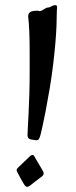

<svg xmlns="http://www.w3.org/2000/svg" viewBox="-20 -720 294 739"><path d="M198.7 -674.8Q198.7 -653.8 197.5 -622.1Q196.3 -590.3 192.9 -551.5Q189.5 -512.7 184.1 -468Q178.7 -423.3 170.9 -377Q162.1 -325.2 155.3 -290.5Q148.4 -255.9 143.6 -233.9Q139.6 -215.8 137 -205.1Q134.3 -194.3 131.8 -189Q129.4 -183.6 126.7 -181.9Q124 -180.2 120.6 -180.2Q116.7 -180.2 114.5 -180.7Q112.3 -181.2 108.9 -181.6Q96.7 -182.6 91.3 -186.5Q85.9 -190.4 85.9 -201.2Q85.9 -206.1 87.2 -229Q88.4 -252 90.1 -285.9Q91.8 -319.8 93 -360.8Q94.2 -401.9 94.2 -443.4Q94.2 -483.4 94.2 -511.5Q94.2 -539.6 93.8 -560.5Q93.3 -581.5 92.8 -598.1Q92.3 -614.7 90.8 -631.8Q90.8 -632.8 90.3 -636.5Q89.8 -640.1 89.6 -644.3Q89.4 -648.4 88.9 -651.9Q88.4 -655.3 88.4 -656.2Q88.4 -667.5 95.7 -673.1Q103 -678.7 123 -678.7Q128.4 -678.7 129.2 -678Q129.9 -677.2 131.3 -677.2Q136.2 -677.2 140.6 -679.4Q145 -681.6 148.9 -684.1Q152.8 -686.5 156.5 -688.7Q160.2 -690.9 164.1 -690.9Q170.4 -690.9 178 -695.6Q185.5 -700.2 192.4 -700.2Q196.8 -700.2 198.2 -698Q199.7 -695.8 199.7 -692.4Q199.7 -689.5 199.2 -685.1Q198.7 -680.7 198.7 -674.8ZM147 -58.1Q147.9 -56.2 147.9 -52.7Q147.9 -48.8 145.8 -45.4Q143.6 -42 137.7 -38.1Q133.8 -35.2 127 -30Q120.1 -24.9 113.5 -19.8Q106.9 -14.6 101.8 -10.5Q96.7 -6.3 95.7 -5.9Q93.8 -4.4 90.8 -2.7Q87.9 -1 84.5 -1Q80.1 -1 75.7 -5.9Q73.2 -8.8 69.3 -15.9Q65.4 -22.9 61 -30.5Q56.6 -38.1 53 -45.2Q49.3 -52.2 47.9 -55.2Q46.4 -58.1 45.2 -60.5Q43.9 -63 43.9 -64.9Q43.9 -69.3 48.8 -74.2L95.7 -119.1Q97.2 -120.6 99.9 -122.1Q102.5 -123.5 105 -123.5Q109.4 -123.5 111.8 -119.1Q113.3 -115.7 118.7 -106.7Q124 -97.7 129.9 -87.9Q135.7 -78.1 140.9 -69.3Q146 -60.5 147 -58.1Z"/></svg>

Font: Engagement
Style: Regular
Weight: 400
Designer: Astigmatic (AOETI)
Foundry: Astigmatic (AOETI)
Version: Version 1.000